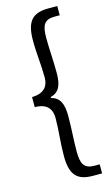

<svg xmlns="http://www.w3.org/2000/svg" viewBox="-143 -844 624 1066"><g transform="rotate(-15 169.0 -311.0)"><path d="M254 170H304V118H275C215 118 199 88 199 16C199 -52 205 -111 205 -187C205 -258 187 -295 138 -308V-313C187 -326 205 -362 205 -434C205 -511 199 -569 199 -637C199 -710 215 -739 275 -739H304V-792H254C166 -792 124 -758 124 -642C124 -561 134 -502 134 -426C134 -384 114 -341 38 -340V-282C114 -282 134 -239 134 -194C134 -119 124 -60 124 22C124 137 166 170 254 170Z"/></g></svg>

Font: GenYoGothic2 TW R
Style: Regular
Weight: 400
Version: Version 2.100;PS 2.1;hotconv 16.6.51;makeotf.lib2.5.65220 DE